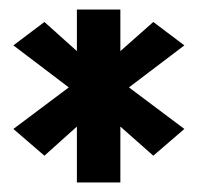

<svg xmlns="http://www.w3.org/2000/svg" viewBox="-20 -694 413 402"><path d="M8 -424 73 -368 141 -429V-312H232V-429L301 -368L366 -424L250 -511L366 -599L301 -648L232 -587V-674H141V-587L73 -648L8 -599L124 -511Z"/></svg>

Font: Charger Sport
Style: BlkNrw
Weight: 900
Designer: Jasper
Foundry: Cannot Into Space Fonts
Version: Version 1.1